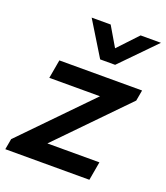

<svg xmlns="http://www.w3.org/2000/svg" viewBox="-158 -845 813 940"><g transform="rotate(20 249.0 -375.0)"><path d="M-10 -56 327 -402H63L80 -499H511L501 -443L164 -97H435L418 0H-20ZM157 -750H256L316 -648L412 -750H518L344 -572H266Z"/></g></svg>

Font: Bai Jamjuree SemiBold
Style: Italic
Weight: 600
Italic angle: -10°
Version: Version 1.000; ttfautohint (v1.6)